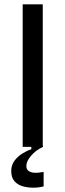

<svg xmlns="http://www.w3.org/2000/svg" viewBox="-20 -680 303 889"><path d="M85 0V-660H178V0ZM182 183Q160 189 134 189Q108 189 85 182.5Q62 176 47 159Q32 142 32 112Q32 85 46.5 65Q61 45 82.5 31.5Q104 18 125 11V-6H179V0Q145 16 123.5 41.5Q102 67 102 88Q102 103 110.5 110Q119 117 131.5 119Q144 121 158 119.5Q172 118 182 116Z"/></svg>

Font: Bricolage Grotesque 17pt
Style: Regular
Weight: 400
Version: Version 1.001;gftools[0.9.33.dev8+g029e19f]